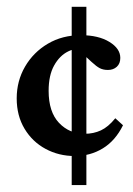

<svg xmlns="http://www.w3.org/2000/svg" viewBox="-20 -450 388 561"><path d="M198.7 5.9Q151.9 5.9 113.3 -14.9Q74.7 -35.6 51.8 -73.7Q28.8 -111.8 28.8 -162.6Q28.8 -213.4 53.2 -255.4Q77.6 -297.4 119.9 -322.3Q162.1 -347.2 216.3 -347.2Q267.6 -347.2 299.6 -327.6Q331.5 -308.1 331.5 -280.8Q331.5 -264.2 321.3 -254.9Q311 -245.6 295.4 -245.6Q281.7 -245.6 271.7 -250.7Q261.7 -255.9 247.6 -269L197.3 -315.4L231 -306.2Q204.1 -312 179.2 -299.8Q154.3 -287.6 138.2 -258.8Q122.1 -230 122.1 -184.6Q122.1 -123 152.3 -91.1Q182.6 -59.1 227.5 -59.1Q253.4 -59.1 274.9 -69.1Q296.4 -79.1 316.9 -104.5L339.4 -84Q316.9 -38.6 280.3 -16.4Q243.7 5.9 198.7 5.9ZM189.5 90.8V-430.2H232.4V90.8Z"/></svg>

Font: Lateef Medium
Style: Regular
Weight: 500
Designer: SIL International
Foundry: SIL International
Version: Version 4.200